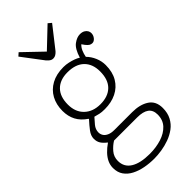

<svg xmlns="http://www.w3.org/2000/svg" viewBox="-305 -821 1111 1111"><g transform="rotate(-45 250.0 -265.5)"><path d="M233 230Q194 230 157 223Q120 216 90 200.5Q60 185 42.5 160Q25 135 25 99Q25 75 35 53.5Q45 32 64 12Q83 -8 108 -25V-27Q87 -43 76.5 -59.5Q66 -76 66 -99Q66 -124 84.5 -148.5Q103 -173 127 -199V-202Q88 -228 70 -262.5Q52 -297 52 -341Q52 -393 73.5 -432.5Q95 -472 136 -494.5Q177 -517 235 -517Q256 -517 276 -512.5Q296 -508 312.5 -502Q329 -496 341 -488Q358 -544 385 -564Q412 -584 437 -584Q455 -584 466.5 -577.5Q478 -571 483.5 -561.5Q489 -552 489 -542Q489 -524 477.5 -510Q466 -496 452 -496Q442 -496 433.5 -501Q425 -506 414 -520L402 -537Q389 -525 381 -507Q373 -489 369 -467Q391 -445 404 -414.5Q417 -384 417 -352Q417 -295 393.5 -255.5Q370 -216 328.5 -195.5Q287 -175 233 -175Q207 -175 192 -178.5Q177 -182 159 -187Q146 -173 128.5 -152Q111 -131 111 -106Q111 -92 118.5 -79.5Q126 -67 143 -59Q160 -51 186 -51H332Q395 -51 435 -25Q475 1 475 57Q475 98 459 128Q443 158 416.5 177.5Q390 197 358 208.5Q326 220 293.5 225Q261 230 233 230ZM234 192Q286 192 330 178Q374 164 400.5 135.5Q427 107 427 63Q427 26 403 8.5Q379 -9 331 -9H142Q117 6 95.5 31Q74 56 74 90Q74 140 115.5 166Q157 192 234 192ZM235 -213Q298 -213 333 -247.5Q368 -282 368 -349Q368 -410 332.5 -444.5Q297 -479 230 -479Q169 -479 134.5 -444.5Q100 -410 100 -345Q100 -284 137 -248.5Q174 -213 235 -213ZM230 -593Q222 -593 216 -595.5Q210 -598 204 -603Q198 -608 190 -617L94 -744L113 -761L231 -648L350 -761L370 -744L268 -614Q260 -605 250.5 -599Q241 -593 230 -593Z"/></g></svg>

Font: Literata 18pt ExtraLight
Style: Regular
Weight: 250
Designer: Latin by Veronika Burian and Jose Scaglione. Greek by Irene Vlachou. Cyrillic by Vera Evstafieva.
Foundry: TypeTogether
Version: Version 3.103;gftools[0.9.29]